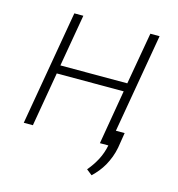

<svg xmlns="http://www.w3.org/2000/svg" viewBox="-102 -617 791 854"><g transform="rotate(15 293.5 -190.0)"><path d="M437 0 528.3 -528.3H485.8L443.8 -288.6H135.7L177.2 -528.3H135.7L44.4 0H86.4L129.4 -250H437.5L395 0ZM478.5 -2 489.7 -71.8H446.3L434.1 -1Q426.8 36.1 410.4 67.4Q394 98.6 370.1 127L396 147.5Q411.1 133.3 424.1 117.2Q437 101.1 446.8 84Q458 64 466.1 42.5Q474.1 21 478.5 -2Z"/></g></svg>

Font: Roboto Mono ExtraLight
Style: Italic
Weight: 250
Italic angle: -10°
Monospace: yes
Designer: Google
Version: Version 3.000